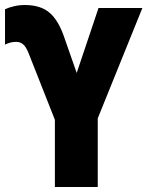

<svg xmlns="http://www.w3.org/2000/svg" viewBox="-20 -746 588 766"><path d="M237 -595 286 -455 373 -714H548L370 -274V0H199V-268L94 -534Q85 -557 73.5 -568Q62 -579 44 -579Q22 -579 0 -568V-709Q14 -716 35.5 -721Q57 -726 79 -726Q142 -726 178 -695Q214 -664 237 -595Z"/></svg>

Font: Noto Sans UI CondBlack
Style: Regular
Weight: 900
Width: 3
Designer: Monotype Design Team
Foundry: Monotype Imaging Inc.
Version: Version 1.001